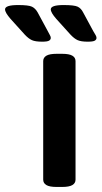

<svg xmlns="http://www.w3.org/2000/svg" viewBox="-90 -738 402 760"><path d="M134 2Q106 2 93.5 -5.5Q81 -13 81 -27V-496Q81 -510 93.5 -517.5Q106 -525 134 -525H156Q184 -525 196.5 -517.5Q209 -510 209 -496V-27Q209 -13 196.5 -5.5Q184 2 156 2ZM257 -573Q231 -573 217.5 -579Q204 -585 189 -601L133 -663Q111 -688 111 -701Q111 -718 162 -718Q204 -718 217.5 -711.5Q231 -705 239 -689L279 -615Q285 -605 288.5 -599Q292 -593 292 -588Q292 -581 285 -577Q278 -573 257 -573ZM77 -573Q50 -573 36.5 -579Q23 -585 8 -601L-48 -663Q-70 -688 -70 -701Q-70 -718 -18 -718Q23 -718 36.5 -711.5Q50 -705 59 -689L99 -615Q104 -605 107.5 -599Q111 -593 111 -588Q111 -581 104 -577Q97 -573 77 -573Z"/></svg>

Font: Asap Expanded SemiBold
Style: Regular
Weight: 600
Width: 7
Designer: Pablo Cosgaya
Foundry: Omnibus-Type
Version: Version 3.001; ttfautohint (v1.8.4.7-5d5b)